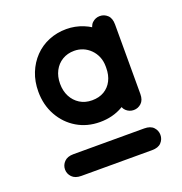

<svg xmlns="http://www.w3.org/2000/svg" viewBox="-106 -786 708 747"><g transform="rotate(-20 247.5 -413.0)"><path d="M399 -133Q425 -133 437.5 -146.5Q450 -160 450 -178Q450 -196 437.5 -209.5Q425 -223 399 -223Q360 -223 314.5 -223Q269 -223 217 -223Q165 -223 106 -223Q81 -223 68 -209.5Q55 -196 55 -178Q55 -160 68 -146.5Q81 -133 106 -133Q146 -133 191 -133Q236 -133 288 -133Q340 -133 399 -133ZM431 -642Q431 -668 417.5 -680.5Q404 -693 386 -693Q368 -693 354.5 -680.5Q341 -668 341 -642Q341 -626 341 -607Q341 -588 341 -561.5Q341 -535 341 -495Q341 -465 329.5 -442.5Q318 -420 297 -407.5Q276 -395 247 -395Q218 -395 196.5 -408.5Q175 -422 163 -445Q151 -468 151 -498Q151 -528 163 -551Q175 -574 196.5 -587Q218 -600 246 -600Q265 -600 282 -593Q299 -586 312.5 -572.5Q326 -559 333.5 -541Q341 -523 341 -501Q341 -478 341 -458.5Q341 -439 341 -421.5Q341 -404 341 -387.5Q341 -371 341 -354Q341 -329 354.5 -316.5Q368 -304 386 -304Q404 -304 417.5 -316.5Q431 -329 431 -354Q431 -365 431 -376.5Q431 -388 431 -404Q431 -420 431 -443.5Q431 -467 431 -501Q431 -543 416 -578Q401 -613 375 -638Q349 -663 315.5 -676.5Q282 -690 246 -690Q207 -690 173 -676Q139 -662 114 -636Q89 -610 75 -575Q61 -540 61 -498Q61 -443 85.5 -399Q110 -355 152 -330Q194 -305 247 -305Q300 -305 341.5 -329Q383 -353 407 -396Q431 -439 431 -495Q431 -535 431 -570.5Q431 -606 431 -642Z"/></g></svg>

Font: Tilt Neon
Style: Regular
Weight: 400
Designer: Andy Clymer
Foundry: Andy Clymer
Version: Version 1.000